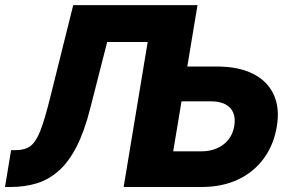

<svg xmlns="http://www.w3.org/2000/svg" viewBox="-40 -748 1158 768"><path d="M-20 0 4.4 -147.5H23.9Q60.1 -147.5 82.3 -164.3Q104.5 -181.2 121.8 -226.1Q139.2 -271 160.2 -355.5L252.9 -727.5H588.9L564 -580.1H388.7L320.3 -312Q296.9 -220.2 265.4 -159.7Q233.9 -99.1 194.3 -64.2Q154.8 -29.3 106.7 -14.6Q58.6 0 1.5 0ZM643.1 -481.9H827.6Q914.1 -481.9 971.9 -452.9Q1029.8 -423.8 1054.7 -370.1Q1079.6 -316.4 1067.4 -242.7Q1055.2 -168.5 1014.9 -113.8Q974.6 -59.1 911.4 -29.5Q848.1 0 766.1 0H454.6L575.2 -727.5H750L652.8 -142.6H764.2Q799.8 -142.6 827.9 -154.8Q856 -167 874 -189.9Q892.1 -212.9 897 -244.1Q902.3 -274.9 893.1 -297.1Q883.8 -319.3 860.8 -331.1Q837.9 -342.8 801.8 -342.8H620.6Z"/></svg>

Font: Inter 28pt ExtraBold
Style: Italic
Weight: 800
Italic angle: -9.3988°
Designer: Rasmus Andersson
Foundry: rsms
Version: Version 4.001;git-66647c0bb